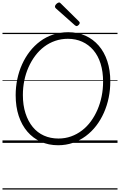

<svg xmlns="http://www.w3.org/2000/svg" viewBox="-20 -1149 965 1544"><path d="M447 19Q371 19 308 -9.5Q245 -38 200 -90.5Q155 -143 130.5 -217Q106 -291 106 -383Q106 -449 119 -512Q132 -575 157.5 -631.5Q183 -688 219.5 -735Q256 -782 303 -817Q350 -852 407 -871Q464 -890 529 -890Q605 -890 667 -862Q729 -834 774 -782Q819 -730 843 -657Q867 -584 867 -494Q867 -427 854 -363.5Q841 -300 815.5 -242.5Q790 -185 753.5 -137.5Q717 -90 670 -55Q623 -20 567 -0.5Q511 19 447 19ZM450 -35Q504 -35 551.5 -52Q599 -69 639.5 -100Q680 -131 711 -173.5Q742 -216 764 -267Q786 -318 797.5 -375Q809 -432 809 -492Q809 -573 789 -637Q769 -701 731 -745.5Q693 -790 641 -813.5Q589 -837 526 -837Q472 -837 424 -820.5Q376 -804 335.5 -773.5Q295 -743 263.5 -701Q232 -659 209.5 -608.5Q187 -558 175.5 -501.5Q164 -445 164 -385Q164 -303 185 -238Q206 -173 243.5 -127.5Q281 -82 333.5 -58.5Q386 -35 450 -35ZM596 -939Q593 -939 590 -941Q587 -943 582 -946L430 -1081Q425 -1086 423.5 -1089Q422 -1092 422 -1096Q422 -1103 427.5 -1110.5Q433 -1118 441 -1123.5Q449 -1129 456 -1129Q460 -1129 463 -1126.5Q466 -1124 470 -1120L616 -976Q620 -972 620.5 -969Q621 -966 621 -964Q621 -957 612 -948Q603 -939 596 -939ZM0 365H925V375H0ZM0 -20H925V0H0ZM0 -505H925V-500H0ZM0 -885H925V-875H0Z"/></svg>

Font: Playwrite GB J Guides
Style: Italic
Weight: 400
Italic angle: -7.01216°
Designer: Veronika Burian, José Scaglione
Foundry: TypeTogether
Version: Version 1.003